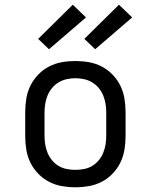

<svg xmlns="http://www.w3.org/2000/svg" viewBox="-20 -787 640 815"><path d="M300 8Q271 8 242.5 3Q214 -2 188 -15.5Q162 -29 141.5 -50.5Q121 -72 108.5 -98Q96 -124 91.5 -152.5Q87 -181 87 -210V-310Q87 -339 91.5 -367.5Q96 -396 108.5 -422Q121 -448 141.5 -469.5Q162 -491 188 -504.5Q214 -518 242.5 -523Q271 -528 300 -528Q329 -528 357.5 -523Q386 -518 412 -504.5Q438 -491 458.5 -469.5Q479 -448 491.5 -422Q504 -396 508.5 -367.5Q513 -339 513 -310V-210Q513 -181 508.5 -152.5Q504 -124 491.5 -98Q479 -72 458.5 -50.5Q438 -29 412 -15.5Q386 -2 357.5 3Q329 8 300 8ZM300 -66Q318 -66 336.5 -69.5Q355 -73 371 -82.5Q387 -92 399 -106.5Q411 -121 418 -138Q425 -155 428 -173.5Q431 -192 431 -210V-310Q431 -328 428 -346.5Q425 -365 418 -382Q411 -399 399 -413.5Q387 -428 371 -437.5Q355 -447 336.5 -451Q318 -455 300 -455Q282 -455 263.5 -451Q245 -447 229 -437.5Q213 -428 201 -413.5Q189 -399 182 -382Q175 -365 172 -346.5Q169 -328 169 -310V-210Q169 -192 172 -173.5Q175 -155 182 -138Q189 -121 201 -106.5Q213 -92 229 -82.5Q245 -73 263.5 -69.5Q282 -66 300 -66ZM384 -578 338 -622 485 -767 541 -713ZM188 -578 142 -622 289 -767 345 -713Z"/></svg>

Font: Iosevka Plex Etoile
Style: Regular
Weight: 400
Designer: Belleve Invis
Foundry: Belleve Invis
Version: Version 25.1.1; ttfautohint (v1.8.4)